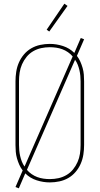

<svg xmlns="http://www.w3.org/2000/svg" viewBox="-20 -981 540 1041"><path d="M82 40 64 33 103 -57Q92 -71 84.5 -88Q77 -105 72 -122.5Q67 -140 65.5 -158.5Q64 -177 64 -195V-540Q64 -566 68 -592Q72 -618 82.5 -642Q93 -666 110 -686Q127 -706 149.5 -719Q172 -732 198 -737.5Q224 -743 250 -743Q286 -743 321.5 -731.5Q357 -720 383 -694L418 -775L436 -768L397 -678Q408 -664 415.5 -647Q423 -630 428 -612.5Q433 -595 434.5 -576.5Q436 -558 436 -540V-195Q436 -169 432 -143Q428 -117 417.5 -93Q407 -69 390 -49Q373 -29 350.5 -16Q328 -3 302 2.5Q276 8 250 8Q214 8 178.5 -3.5Q143 -15 117 -41ZM113 -78 374 -675Q363 -688 348.5 -698Q334 -708 318 -714Q302 -720 284.5 -722.5Q267 -725 250 -725Q226 -725 203 -720Q180 -715 159.5 -703Q139 -691 124 -672.5Q109 -654 99.5 -632.5Q90 -611 86.5 -587.5Q83 -564 83 -540V-195Q83 -180 84.5 -164.5Q86 -149 89.5 -134Q93 -119 98.5 -105Q104 -91 113 -78ZM250 -10Q274 -10 297 -15Q320 -20 340.5 -32Q361 -44 376 -62.5Q391 -81 400.5 -102.5Q410 -124 413.5 -147.5Q417 -171 417 -195V-540Q417 -555 415.5 -570.5Q414 -586 410.5 -601Q407 -616 401.5 -630Q396 -644 387 -657L126 -60Q137 -47 151.5 -37Q166 -27 182 -21Q198 -15 215.5 -12.5Q233 -10 250 -10ZM247 -810 233 -820 329 -961 346 -949Z"/></svg>

Font: Iosevka SS18 Thin
Style: Regular
Weight: 100
Monospace: yes
Designer: Belleve Invis
Foundry: Belleve Invis
Version: Version 25.1.1; ttfautohint (v1.8.4)